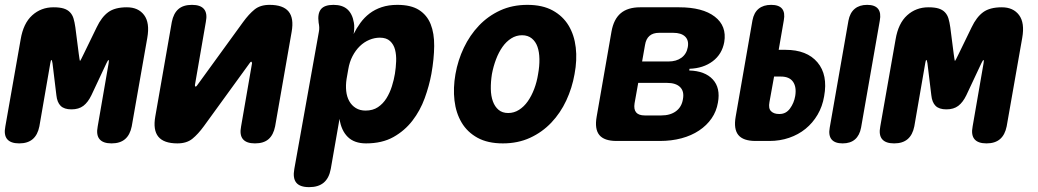

<svg xmlns="http://www.w3.org/2000/svg" viewBox="-51 -580 4271 790"><path d="M491 -60Q484 -25 463.5 -7.5Q443 10 408 10Q373 10 358.5 -7.5Q344 -25 351 -60L396 -320Q398 -332 396 -333Q393 -333 387 -320L325 -188Q311 -159 292 -144.5Q273 -130 243 -130Q213 -130 198.5 -144.5Q184 -159 181 -188L165 -320Q163 -332 161 -333H160Q158 -332 156 -320L111 -60Q104 -25 83.5 -7.5Q63 10 28 10Q-7 10 -21.5 -7.5Q-36 -25 -29 -60L34 -418Q45 -484 81.5 -517Q118 -550 169 -550Q195 -550 211 -545Q227 -540 237 -529.5Q247 -519 251.5 -504Q256 -489 259 -468L273 -359Q277 -329 278 -329L279 -330Q280 -330 294 -359L347 -468Q367 -510 394.5 -530Q422 -550 471 -550Q518 -550 542 -518Q566 -486 555 -424Z M656 -490Q663 -525 683 -542.5Q703 -560 739 -560Q774 -560 788.5 -542.5Q803 -525 796 -490L751 -230Q751 -224 753 -224Q756 -224 757.5 -225.5Q759 -227 761 -230L949 -489Q973 -522 996.5 -541Q1020 -560 1058 -560Q1114 -560 1136.5 -532.5Q1159 -505 1149 -449L1081 -60Q1074 -25 1054 -7.5Q1034 10 998 10Q963 10 948.5 -7.5Q934 -25 941 -60L986 -320Q985 -326 983 -326Q981 -326 979.5 -324.5Q978 -323 976 -320L788 -61Q764 -28 740.5 -9Q717 10 679 10Q623 10 600.5 -17.5Q578 -45 588 -101Z M1404 -440Q1416 -464 1432 -486Q1448 -508 1469.5 -524.5Q1491 -541 1519.5 -550.5Q1548 -560 1584 -560Q1640 -560 1673 -539Q1706 -518 1721 -480.5Q1736 -443 1735.5 -390.5Q1735 -338 1724 -276Q1715 -227 1696.5 -176Q1678 -125 1646 -83.5Q1614 -42 1567.5 -16Q1521 10 1455 10Q1407 10 1380 -16.5Q1353 -43 1346 -91L1310 115Q1303 153 1281 171.5Q1259 190 1221 190Q1183 190 1168 171.5Q1153 153 1160 115L1261 -449Q1263 -459 1262.5 -468Q1262 -477 1260 -487Q1255 -524 1269.5 -542Q1284 -560 1321 -560Q1358 -560 1378.5 -541.5Q1399 -523 1405 -487Q1407 -478 1406.5 -463.5Q1406 -449 1404 -440ZM1512 -425Q1490 -425 1468.5 -416Q1447 -407 1429.5 -390Q1412 -373 1399.5 -349Q1387 -325 1382 -295L1375 -255Q1371 -229 1373.5 -205.5Q1376 -182 1386 -164Q1396 -146 1413 -135.5Q1430 -125 1453 -125Q1483 -125 1504 -139Q1525 -153 1539 -175.5Q1553 -198 1561.5 -225Q1570 -252 1574 -277Q1578 -302 1579 -328Q1580 -354 1574.5 -375.5Q1569 -397 1554 -411Q1539 -425 1512 -425Z M2018 10Q1956 10 1914 -13Q1872 -36 1848.5 -75.5Q1825 -115 1819 -166.5Q1813 -218 1823 -275Q1833 -332 1857.5 -383.5Q1882 -435 1919.5 -474.5Q1957 -514 2007 -537Q2057 -560 2119 -560Q2181 -560 2223 -537Q2265 -514 2288.5 -475Q2312 -436 2318 -384.5Q2324 -333 2313 -275Q2303 -218 2279 -166.5Q2255 -115 2217.5 -75.5Q2180 -36 2130 -13Q2080 10 2018 10ZM2040 -115Q2064 -115 2084.5 -128Q2105 -141 2120.5 -163Q2136 -185 2147 -214Q2158 -243 2163 -275Q2169 -308 2168.5 -337Q2168 -366 2160.5 -387.5Q2153 -409 2137 -422Q2121 -435 2097 -435Q2073 -435 2052.5 -422Q2032 -409 2016.5 -387Q2001 -365 1990 -336Q1979 -307 1973 -275Q1968 -243 1968.5 -214Q1969 -185 1977 -163Q1985 -141 2000.5 -128Q2016 -115 2040 -115Z M2486 0Q2435 0 2415 -24.5Q2395 -49 2404 -100L2465 -450Q2474 -501 2503 -525.5Q2532 -550 2583 -550H2743Q2840 -550 2890 -511.5Q2940 -473 2929 -407Q2920 -357 2881.5 -328Q2843 -299 2786 -297L2785 -290Q2850 -288 2882 -253Q2914 -218 2903 -158Q2897 -122 2877 -93Q2857 -64 2825.5 -43Q2794 -22 2753 -11Q2712 0 2664 0ZM2575 -239 2560 -155Q2556 -130 2566.5 -117.5Q2577 -105 2602 -105H2670Q2707 -105 2730.5 -122.5Q2754 -140 2759 -172Q2765 -204 2747.5 -221.5Q2730 -239 2693 -239ZM2661 -445Q2636 -445 2621.5 -432.5Q2607 -420 2603 -395L2591 -327H2699Q2732 -327 2753 -342.5Q2774 -358 2779 -386Q2784 -414 2768 -429.5Q2752 -445 2719 -445Z M3153 -375H3181Q3269 -375 3312.5 -323.5Q3356 -272 3340 -184Q3333 -142 3313 -108Q3293 -74 3263.5 -50Q3234 -26 3196 -13Q3158 0 3115 0H3058Q3007 0 2987 -24.5Q2967 -49 2976 -100L3045 -496Q3051 -528 3070.5 -544Q3090 -560 3122 -560Q3154 -560 3167 -544Q3180 -528 3174 -496ZM3115 -160Q3110 -134 3121.5 -122.5Q3133 -111 3154 -111H3157Q3183 -111 3199.5 -133.5Q3216 -156 3221 -185Q3227 -222 3212 -243.5Q3197 -265 3162 -265H3134ZM3492 -55Q3486 -23 3467 -6.5Q3448 10 3416 10Q3384 10 3370.5 -6.5Q3357 -23 3363 -55L3440 -495Q3446 -527 3465.5 -543.5Q3485 -560 3517 -560Q3549 -560 3562 -543.5Q3575 -527 3569 -495Z M4091 -60Q4084 -25 4063.5 -7.5Q4043 10 4008 10Q3973 10 3958.5 -7.5Q3944 -25 3951 -60L3996 -320Q3998 -332 3996 -333Q3993 -333 3987 -320L3925 -188Q3911 -159 3892 -144.5Q3873 -130 3843 -130Q3813 -130 3798.5 -144.5Q3784 -159 3781 -188L3765 -320Q3763 -332 3761 -333H3760Q3758 -332 3756 -320L3711 -60Q3704 -25 3683.5 -7.5Q3663 10 3628 10Q3593 10 3578.5 -7.5Q3564 -25 3571 -60L3634 -418Q3645 -484 3681.5 -517Q3718 -550 3769 -550Q3795 -550 3811 -545Q3827 -540 3837 -529.5Q3847 -519 3851.5 -504Q3856 -489 3859 -468L3873 -359Q3877 -329 3878 -329L3879 -330Q3880 -330 3894 -359L3947 -468Q3967 -510 3994.5 -530Q4022 -550 4071 -550Q4118 -550 4142 -518Q4166 -486 4155 -424Z"/></svg>

Font: Maple Mono ExtraBold
Style: Italic
Weight: 800
Italic angle: -10°
Monospace: yes
Designer: subframe7536
Version: Version 7.200